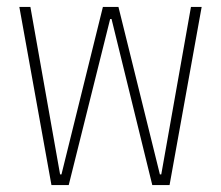

<svg xmlns="http://www.w3.org/2000/svg" viewBox="-20 -536 640 556"><path d="M36 -516H68L154 -31H158L278 -516H323L443 -31H447L533 -516H564L471 0H421L303 -481H299L179 0H129Z"/></svg>

Font: IBM Plex Mono ExtraLight
Style: Regular
Weight: 200
Monospace: yes
Designer: Mike Abbink, Paul van der Laan, Pieter van Rosmalen
Foundry: Bold Monday
Version: Version 2.3